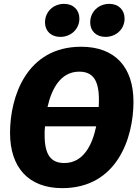

<svg xmlns="http://www.w3.org/2000/svg" viewBox="-20 -955 719 994"><path d="M292 -764C347 -764 391 -804 391 -859C391 -903 360 -935 312 -935C256 -935 213 -894 213 -839C213 -795 244 -764 292 -764ZM526 -764C581 -764 625 -804 625 -859C625 -903 594 -935 546 -935C490 -935 447 -894 447 -839C447 -795 478 -764 526 -764ZM400 -713C118 -713 32 -455 32 -267C32 -88 128 19 302 19C586 19 671 -241 671 -428C671 -608 575 -713 400 -713ZM390 -584C459 -584 492 -542 492 -440C492 -428 492 -415 491 -401H226C247 -494 293 -584 390 -584ZM313 -111C244 -111 211 -153 211 -256C211 -269 211 -285 213 -301H478C458 -205 412 -111 313 -111Z"/></svg>

Font: Fira Sans ExtraBold
Style: Italic
Weight: 800
Italic angle: -8°
Designer: bBox Type GmbH & Carrois Corporate GbR & Edenspiekermann AG
Foundry: bBox Type GmbH & Carrois Corporate GbR & Edenspiekermann AG
Version: Version 4.301;PS 004.301;hotconv 1.0.88;makeotf.lib2.5.64775